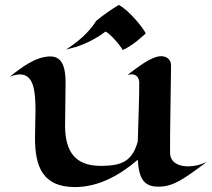

<svg xmlns="http://www.w3.org/2000/svg" viewBox="-20 -747 859 779"><path d="M819 -90C794 -78 767 -72 743 -72C703 -72 671 -89 670 -126C669 -185 674 -440 674 -481C674 -506 656 -519 634 -519C593 -519 535 -471 497 -443C545 -456 545 -413 545 -413C545 -336 541 -259 539 -173C517 -95 477 -75 395 -74C285 -72 246 -131 244 -232C244 -290 246 -348 246 -412C246 -460 239 -518 185 -518C125 -518 68 -474 20 -436C36 -442 50 -445 61 -445C116 -445 124 -380 124 -298C124 -263 122 -225 122 -187C122 -70 154 12 284 12C379 12 465 -35 539 -99C543 -27 562 7 613 10C679 14 722 -18 819 -90ZM571 -611C567 -626 506 -704 462 -727C426 -705 399 -686 370 -662C340 -614 297 -578 248 -546L290 -557C321 -567 370 -589 408 -619C428 -610 467 -564 478 -544C522 -564 558 -600 571 -611Z"/></svg>

Font: Eagle Lake
Style: Regular
Weight: 400
Designer: Astigmatic (AOETI)
Foundry: Astigmatic (AOETI)
Version: Version 1.000